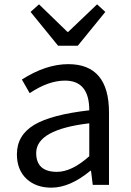

<svg xmlns="http://www.w3.org/2000/svg" viewBox="-20 -853 604 886"><path d="M103 -27Q58 -69 58 -141Q58 -229 138 -277Q217 -324 392 -344Q392 -481 280 -481Q203 -481 117 -423L81 -486Q192 -557 295 -557Q483 -557 483 -334V0H408L400 -65H397Q303 13 217 13Q147 13 103 -27ZM392 -132V-284Q147 -255 147 -147Q147 -60 243 -60Q311 -60 392 -132ZM121 -798 160 -833 291 -706H295L428 -833L466 -798L339 -642H248Z"/></svg>

Font: KaiGen Gothic CN Regular
Style: Regular
Weight: 400
Designer: Ryoko NISHIZUKA  (kana & ideographs); Paul D. Hunt (Latin, Greek & Cyrillic); Wenlong ZHANG  (bopomofo); Sandoll Communi
Foundry: Adobe Systems Incorporated
Version: Version 1.002.20150501